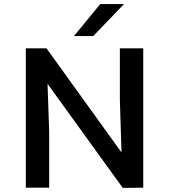

<svg xmlns="http://www.w3.org/2000/svg" viewBox="-20 -916 825 937"><path d="M585 -896 435 -740H341L469 -896ZM565 -680H679V0L579 1L212 -507L220 -273V0H106V-680H207L573 -172L565 -426Z"/></svg>

Font: Martel Sans DemiBold
Style: Regular
Weight: 600
Designer: Dan Reynolds and Mathieu Réguer
Foundry: Dan Reynolds and Mathieu Réguer
Version: Version 1.001;PS 001.001;hotconv 1.0.70;makeotf.lib2.5.58329